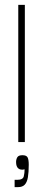

<svg xmlns="http://www.w3.org/2000/svg" viewBox="-20 -583 177 788"><path d="M55 0V-563H82V0ZM40 185V155H51Q74 155 77.5 141Q81 127 81 112Q65 116 55.5 108.5Q46 101 46 82Q46 71 51 62.5Q56 54 72 54Q89 54 93.5 63.5Q98 73 98 93Q98 124 94.5 144.5Q91 165 81.5 175Q72 185 54 185Z"/></svg>

Font: Darker Grotesque Light Light
Style: Regular
Weight: 300
Version: Version 1.000;gftools[0.9.28]